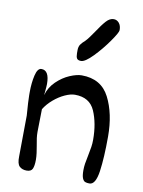

<svg xmlns="http://www.w3.org/2000/svg" viewBox="-86 -814 663 888"><g transform="rotate(10 245.5 -370.0)"><path d="M259.8 -378.4Q239.3 -378.4 212.6 -366.2Q186 -354 161.1 -332.8Q136.2 -311.5 120.6 -286.1Q120.6 -269.5 119.6 -230.5Q118.7 -193.4 118.7 -179.2Q118.7 -164.1 120.6 -149.7Q122.6 -135.3 126.5 -114.3Q129.4 -98.6 131.6 -81.8Q133.8 -64.9 133.8 -50.3Q133.8 -22.5 127.4 -8.3Q121.1 5.9 100.1 5.9Q79.1 5.9 66.4 -5.9Q53.7 -17.6 54.7 -53.2L56.6 -244.6Q51.3 -314 51.3 -339.8V-354.5Q51.3 -397.5 59.6 -433.1Q67.9 -468.8 86.4 -468.8Q123.5 -468.8 123.5 -404.8Q123.5 -394.5 120.6 -364.3L119.1 -351.6Q129.9 -389.6 158.2 -417Q186.5 -444.3 219.2 -458.3Q252 -472.2 274.9 -472.2Q366.7 -472.2 405.3 -397Q443.8 -321.8 443.8 -214.4Q443.8 -114.7 434.6 -50.3Q425.3 14.2 396.5 14.2Q383.8 14.2 376 11Q368.2 7.8 363.3 -4.2Q358.4 -16.1 358.4 -41Q358.4 -57.1 360.8 -72.8Q363.3 -88.4 368.2 -111.8Q373.5 -138.7 376 -154.3Q378.4 -169.9 378.4 -187.5Q378.4 -265.1 353.8 -321.8Q329.1 -378.4 259.8 -378.4ZM235.4 -583Q235.4 -599.6 242.2 -609.9Q249 -620.1 263.2 -632.3Q271 -640.1 281 -653.8Q291 -667.5 300.3 -681.2Q323.7 -716.8 340.6 -735.4Q357.4 -753.9 375.5 -753.9Q390.6 -753.9 400.9 -741.7Q411.1 -729.5 411.1 -708.5Q411.1 -697.3 380.6 -653.8Q350.1 -610.4 314.5 -573.7Q278.8 -537.1 259.8 -537.1Q245.1 -537.1 240.2 -544.7Q235.4 -552.2 235.4 -568.8Z"/></g></svg>

Font: Dekko
Style: Regular
Weight: 400
Designer: Multiple
Foundry: Sorkin Type
Version: Version 2.001